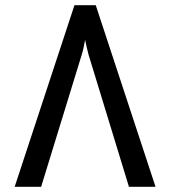

<svg xmlns="http://www.w3.org/2000/svg" viewBox="-20 -720 656 740"><path d="M36.5 0 267 -700H349L579.5 0H477L321.5 -508.5Q318 -521.5 314.2 -537.8Q310.5 -554 308 -566.5Q306 -554 302.5 -538Q299 -522 295 -509L138.5 0Z"/></svg>

Font: Overpass Mono Medium
Style: Regular
Weight: 500
Monospace: yes
Designer: Delve Withrington, Dave Bailey
Foundry: Delve Fonts LLC
Version: Version 4.000